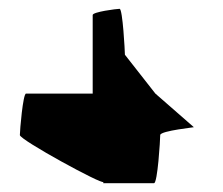

<svg xmlns="http://www.w3.org/2000/svg" viewBox="-20 -630 506 435"><path d="M25 -324C25 -313 214 -210 214 -218V-215H329C337 -215 343 -313 343 -324C343 -334 427 -342 419 -342L332 -418L263 -506C263 -513 258 -610 251 -610C244 -610 190 -603 190 -596V-418H39C32 -418 25 -334 25 -324Z"/></svg>

Font: Ampere
Style: SCSuCnd
Weight: 400
Version: Version 1